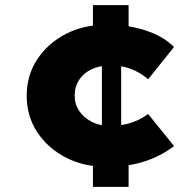

<svg xmlns="http://www.w3.org/2000/svg" viewBox="-20 -728 753 748"><path d="M397 -78Q307 -78 237 -114Q167 -150 125.5 -212.5Q84 -275 84 -355Q84 -435 125.5 -497.5Q167 -560 237 -596Q307 -632 397 -632Q478 -632 547 -609.5Q616 -587 658 -545L557 -419Q540 -434 518 -446.5Q496 -459 469 -466Q442 -473 410 -473Q368 -473 336.5 -458Q305 -443 288 -416.5Q271 -390 271 -356Q271 -322 288.5 -296Q306 -270 336.5 -254Q367 -238 410 -238Q446 -238 473.5 -245Q501 -252 522 -262.5Q543 -273 557 -284L658 -159Q611 -122 545.5 -100Q480 -78 397 -78ZM342 0V-108L377 -146V-552L342 -606V-708H481V-605L452 -554V-144L481 -107V0Z"/></svg>

Font: Lexend Exa ExtraBold
Style: Regular
Weight: 800
Designer: Bonnie Shaver-Troup, Thomas Jockin
Foundry: Lexend
Version: Version 1.007